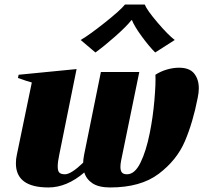

<svg xmlns="http://www.w3.org/2000/svg" viewBox="-20 -815 895 845"><path d="M400 -584 335 -639Q373 -661 441.5 -715.5Q510 -770 530 -795H617Q627 -770 673.5 -715.5Q720 -661 749 -639L663 -584Q635 -612 603 -656Q571 -700 561 -726H558Q538 -700 489 -656.5Q440 -613 400 -584ZM855 -426Q855 -407 850 -384Q829 -276 793.5 -193Q758 -110 678.5 -50Q599 10 465 10Q415 10 387.5 -8Q360 -26 351 -56Q274 10 193 10Q50 10 50 -96Q50 -116 54 -133L120 -452Q103 -456 59 -472L62 -486L317 -511L241 -135Q234 -103 234 -82Q234 -62 241.5 -55Q249 -48 266 -48Q293 -48 346 -99Q346 -111 350 -133L424 -498H593L513 -108Q510 -93 510 -80Q510 -64 516.5 -56Q523 -48 539 -48Q573 -48 598 -98.5Q623 -149 639 -229Q653 -298 659.5 -373Q666 -448 664 -486Q687 -501 714.5 -509Q742 -517 768 -517Q814 -517 834.5 -491.5Q855 -466 855 -426Z"/></svg>

Font: Trirong Black
Style: Italic
Weight: 900
Italic angle: -12°
Designer: Katatrad Team
Foundry: CadsonDemak
Version: Version 1.001